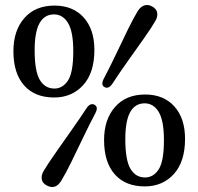

<svg xmlns="http://www.w3.org/2000/svg" viewBox="-20 -736 799 773"><path d="M199.5 -713.5Q273.5 -713.5 316.8 -665.8Q360 -618 360 -535Q360 -443 314.8 -393.2Q269.5 -343.5 198 -343.5Q120 -343.5 77 -392.2Q34 -441 34 -530Q34 -613 78 -663.2Q122 -713.5 199.5 -713.5ZM275 -529.5Q275 -608.5 254 -643.2Q233 -678 197.5 -678Q159 -678 139.2 -642.8Q119.5 -607.5 119.5 -534Q119.5 -449.5 140.2 -414.5Q161 -379.5 199 -379.5Q232.5 -379.5 253.8 -412Q275 -444.5 275 -529.5ZM431.5 -397.5Q416.5 -376.5 400.5 -385.5Q385.5 -394 397 -417.5Q421.5 -464 446.5 -516.5Q471.5 -569 494.2 -615.8Q517 -662.5 534 -690.5Q545 -708.5 560.5 -714Q576 -719.5 593.5 -709.5Q610.5 -700 613 -684Q615.5 -668 604.5 -650Q589.5 -624 559.5 -581.5Q529.5 -539 495 -490.5Q460.5 -442 431.5 -397.5ZM329.5 -302Q344.5 -323 361 -314Q376.5 -305 364.5 -281.5Q340.5 -236 315.2 -183.2Q290 -130.5 267 -83.5Q244 -36.5 227 -9Q203.5 30.5 167 10Q150.5 1 148 -15Q145.5 -31 156.5 -49Q172 -75 202 -118Q232 -161 266.5 -209.8Q301 -258.5 329.5 -302ZM564.5 -355.5Q638.5 -355.5 681.8 -307.8Q725 -260 725 -177Q725 -85 679.8 -35.2Q634.5 14.5 563 14.5Q485 14.5 442 -34.2Q399 -83 399 -172Q399 -255 443 -305.2Q487 -355.5 564.5 -355.5ZM640 -171.5Q640 -250.5 619 -285.2Q598 -320 562.5 -320Q524 -320 504.2 -284.8Q484.5 -249.5 484.5 -176Q484.5 -91.5 505.2 -56.5Q526 -21.5 564 -21.5Q597.5 -21.5 618.8 -54Q640 -86.5 640 -171.5Z"/></svg>

Font: Fraunces 9pt S050
Style: Regular
Weight: 400
Version: Version 1.000; ttfautohint (v1.8.3)